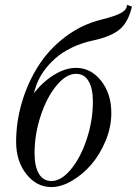

<svg xmlns="http://www.w3.org/2000/svg" viewBox="-20 -741 551 773"><path d="M187 12.2Q127.4 12.2 86.2 -40Q44.9 -92.3 44.9 -169.9Q44.9 -250.5 68.4 -329.6Q91.8 -408.7 134.5 -475.8Q177.2 -543 243.2 -592.8Q309.1 -642.6 388.2 -662.1Q445.8 -676.3 468.5 -689.5Q491.2 -702.6 491.2 -721.2L511.2 -714.8Q496.6 -651.4 461.4 -622.3Q426.3 -593.3 355 -578.1Q308.6 -568.4 269.3 -549.3Q230 -530.3 202.6 -505.9Q175.3 -481.4 156.7 -455.3Q138.2 -429.2 127.9 -401.9Q119.6 -379.4 116.2 -365.2Q152.3 -412.1 198 -439.9Q243.7 -467.8 286.1 -467.8Q345.7 -467.8 387 -415.8Q428.2 -363.8 428.2 -286.1Q428.2 -230 405.3 -174.3Q382.3 -118.7 347.4 -78.4Q312.5 -38.1 269.3 -12.9Q226.1 12.2 187 12.2ZM187 -12.2Q226.6 -12.2 265.6 -59.3Q304.7 -106.4 329.3 -181.2Q354 -255.9 354 -332Q354 -383.8 336.9 -413.8Q319.8 -443.8 286.1 -443.8Q246.6 -443.8 207.5 -396.7Q168.5 -349.6 143.8 -274.9Q119.1 -200.2 119.1 -124Q119.1 -72.3 136.2 -42.2Q153.3 -12.2 187 -12.2Z"/></svg>

Font: Flanker Steampunk
Style: Italic
Weight: 400
Italic angle: -12°
Designer: Alexey Kryukov, Leonardo Di Lena
Foundry: Alexey Kryukov, Leonardo Di Lena
Version: 1.210